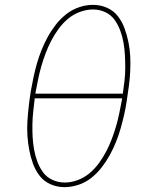

<svg xmlns="http://www.w3.org/2000/svg" viewBox="-20 -763 640 791"><path d="M246 8Q215 8 188 -4Q161 -16 143.5 -38.5Q126 -61 116 -88.5Q106 -116 100.5 -145Q95 -174 93 -204Q91 -234 93 -264.5Q95 -295 98.5 -326Q102 -357 107 -388Q112 -416 118 -444.5Q124 -473 132 -501Q140 -529 151 -556.5Q162 -584 176.5 -610.5Q191 -637 210 -661.5Q229 -686 253.5 -705Q278 -724 306.5 -733.5Q335 -743 363 -743Q394 -743 421 -731Q448 -719 465.5 -696.5Q483 -674 493 -646.5Q503 -619 509 -590Q515 -561 516.5 -531Q518 -501 516.5 -470.5Q515 -440 511 -409Q507 -378 502 -347Q498 -319 491.5 -290.5Q485 -262 477 -234Q469 -206 458 -178.5Q447 -151 432.5 -124.5Q418 -98 399 -73.5Q380 -49 356 -30Q332 -11 303 -1.5Q274 8 246 8ZM126 -377H486Q490 -404 493 -431Q496 -458 496 -484.5Q496 -511 494.5 -537.5Q493 -564 488.5 -589Q484 -614 475 -638Q466 -662 451.5 -682Q437 -702 413.5 -713Q390 -724 363 -724Q337 -724 309.5 -714Q282 -704 260 -685.5Q238 -667 221 -643.5Q204 -620 191 -595Q178 -570 168 -543.5Q158 -517 150.5 -491Q143 -465 137.5 -438Q132 -411 127 -385ZM247 -11Q273 -11 300 -21Q327 -31 349 -49.5Q371 -68 388 -91.5Q405 -115 418 -140Q431 -165 441 -191.5Q451 -218 458.5 -244Q466 -270 471.5 -297Q477 -324 482 -350L483 -358H123Q120 -331 117 -304Q114 -277 113.5 -250.5Q113 -224 114.5 -197.5Q116 -171 120.5 -146Q125 -121 134 -97Q143 -73 157.5 -53Q172 -33 196 -22Q220 -11 247 -11Z"/></svg>

Font: Iosevka Thin Extended
Style: Italic
Weight: 100
Width: 7
Italic angle: -9°
Monospace: yes
Designer: Belleve Invis
Foundry: Belleve Invis
Version: Version 32.5.0; ttfautohint (v1.8.4)